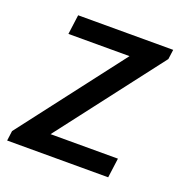

<svg xmlns="http://www.w3.org/2000/svg" viewBox="-103 -601 665 691"><g transform="rotate(20 229.5 -255.5)"><path d="M446 -511 441 -474 135 -75H393L383 0H-4L1 -38L306 -436H72L82 -511Z"/></g></svg>

Font: Chivo
Style: Italic
Weight: 400
Italic angle: -8.05°
Designer: Hector Gatti
Foundry: Omnibus-Type
Version: Version 1.007